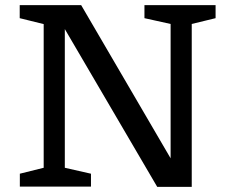

<svg xmlns="http://www.w3.org/2000/svg" viewBox="-20 -724 902 745"><path d="M149.5 -73V-630.5L56.5 -653.5V-704H295L676 -51.5L642 -33V-631L540.5 -653.5V-704H816.5V-653.5L724 -631V1H590L212 -644.5L231.5 -646V-73L333 -50V0H57V-50Z"/></svg>

Font: Newsreader 7pt
Style: Regular
Weight: 400
Designer: Hugues Gentile
Foundry: Production Type
Version: Version 1.003